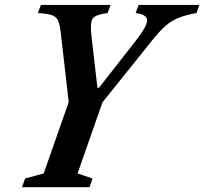

<svg xmlns="http://www.w3.org/2000/svg" viewBox="-20 -782 853 802"><path d="M72 0 85 -36.5 162.5 -57.5 267 -355.5 233.5 -647.5Q230 -680.5 222.2 -696.8Q214.5 -713 195.2 -719.2Q176 -725.5 138 -727.5L151 -761.5H442L429.5 -727.5Q396 -723 380 -715Q364 -707 361 -688.2Q358 -669.5 362 -632L387 -415.5H393.5L547 -611.5Q594.5 -672.5 594.5 -697Q594.5 -721.5 546.5 -727.5L559 -761.5H813L800.5 -727.5Q755 -719.5 724.8 -707Q694.5 -694.5 669 -671.8Q643.5 -649 612.5 -609.5L408 -354.5L304 -57.5L366.5 -36.5L354 0Z"/></svg>

Font: Libre Caslon Condensed
Style: Italic
Weight: 400
Italic angle: -22.583°
Designer: Pablo Impallari, Rodrigo Fuenzalida, Katja Schimmel, Ertekin Erdin
Foundry: Pablo Impallari, Rodrigo Fuenzalida
Version: Version 2.000;gftools[0.9.33]